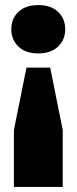

<svg xmlns="http://www.w3.org/2000/svg" viewBox="-20 -546 304 762"><path d="M229 195.8H35.2V-29.8L85 -277.8H179.2L229 -29.8ZM210.4 -361.1Q182.1 -334 131.8 -334Q81.5 -334 53.2 -361.1Q24.9 -388.2 24.9 -430.2Q24.9 -472.2 53.2 -499Q81.5 -525.9 131.8 -525.9Q182.1 -525.9 210.4 -499Q238.8 -472.2 238.8 -430.2Q238.8 -388.2 210.4 -361.1Z"/></svg>

Font: Creato Display Black
Style: Regular
Weight: 900
Version: Version 1.000